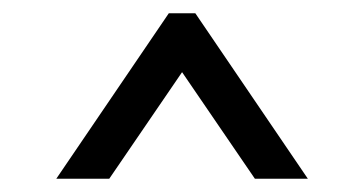

<svg xmlns="http://www.w3.org/2000/svg" viewBox="-20 -730 550 290"><path d="M255 -621 365 -460H445L275 -710H235L65 -460H145Z"/></svg>

Font: Jost* Book
Style: Regular
Weight: 400
Version: Version 3.000